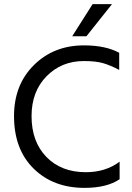

<svg xmlns="http://www.w3.org/2000/svg" viewBox="-20 -903 642 931"><path d="M560 -34Q498 8 390 8Q238 8 143 -85.5Q48 -179 48 -340Q48 -492 144.5 -587.5Q241 -683 387 -683Q492 -683 558 -647V-564Q514 -587 479 -597Q444 -607 387 -607Q278 -607 205.5 -533Q133 -459 133 -340Q133 -216 205 -142Q277 -68 396 -68Q492 -68 560 -119ZM399 -727H330L429 -883H523Z"/></svg>

Font: Hind Guntur
Style: Regular
Weight: 400
Designer: Manushi Parikh, Hitesh Malaviya
Foundry: Indian Type Foundry
Version: Version 1.002;PS 1.0;hotconv 1.0.86;makeotf.lib2.5.63406; tt